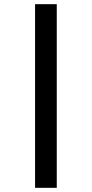

<svg xmlns="http://www.w3.org/2000/svg" viewBox="-20 -740 440 920"><path d="M148 -720V160H252V-720Z"/></svg>

Font: KT Kiyosuna Sans Bold
Style: Regular
Weight: 700
Designer: [Zen Kaku Gothic] Yoshimichi Ohira
Version: Version 1.010;Glyphs 3.1.2 (3151)